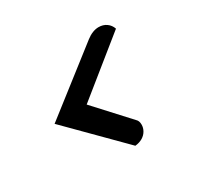

<svg xmlns="http://www.w3.org/2000/svg" viewBox="-105 -610 765 731"><g transform="rotate(-30 277.0 -244.5)"><path d="M297.8 -13.8 73.2 -239.8 347.2 -453.3Q360.8 -464 374.8 -469.5Q388.7 -475 401.8 -475Q421.7 -475 436.2 -464.8Q450.8 -454.5 456.8 -436.8L215.7 -242.3L349.8 -96.3Q358.7 -88.3 358.7 -71.8Q358.7 -57.5 351.3 -44.8Q344 -32 330.2 -23.8Q316.5 -15.7 297.8 -13.8Z"/></g></svg>

Font: Sansita Swashed Light
Style: Regular
Weight: 300
Designer: Pablo Cosgaya
Foundry: Omnibus-Type
Version: Version 1.003